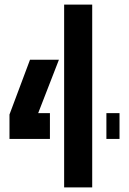

<svg xmlns="http://www.w3.org/2000/svg" viewBox="-20 -820 566 840"><path d="M21.5 -212.2V-319L111.3 -558.7H237.8L147 -325H198.4V-212.2ZM260.6 0V-800H383.4V0ZM445.5 -212.2V-325H502.9V-212.2Z"/></svg>

Font: Big Shoulders Stencil Text SC Thin
Style: Regular
Weight: 100
Designer: Patric King
Foundry: XO Type Co
Version: Version 2.001